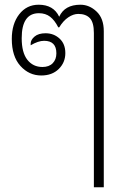

<svg xmlns="http://www.w3.org/2000/svg" viewBox="-20 -594 540 814"><path d="M378 -454Q378 -499 361 -517Q344 -535 312 -535Q291 -535 269.5 -520.5Q248 -506 231 -478H227Q212 -508 192.5 -523Q173 -538 145 -538Q72 -538 72 -432Q72 -371 96 -340.5Q120 -310 160 -310Q188 -310 203.5 -326Q219 -342 219 -368Q219 -421 167 -421Q142 -421 110 -402V-409Q110 -425 126.5 -439Q143 -453 173 -453Q208 -453 232.5 -430.5Q257 -408 257 -369Q257 -329 229 -301.5Q201 -274 155 -274Q103 -274 66.5 -314.5Q30 -355 30 -429Q30 -493 61.5 -533.5Q93 -574 144 -574Q207 -574 231 -523Q254 -574 321 -574Q359 -574 389.5 -545Q420 -516 420 -462V200H378Z"/></svg>

Font: Krub ExtraLight
Style: Regular
Weight: 275
Designer: Ekaluck Peanpanawate
Foundry: Cadson Demak Co.,Ltd.
Version: Version 1.000; ttfautohint (v1.6)